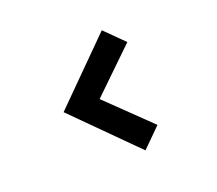

<svg xmlns="http://www.w3.org/2000/svg" viewBox="-88 -675 815 721"><g transform="rotate(-20 319.0 -315.0)"><path d="M455 -149.5 380 -75 140 -315 380 -555 455 -480.5 284 -315Z"/></g></svg>

Font: Vortex Mix
Style: Bold
Weight: 700
Designer: Mikhail Sharanda
Foundry: Mikhail Sharanda
Version: Version 4.504;Glyphs 3.1.2 (3151)